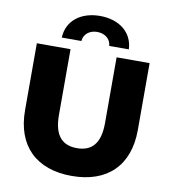

<svg xmlns="http://www.w3.org/2000/svg" viewBox="-98 -1001 982 1100"><g transform="rotate(10 393.0 -451.5)"><path d="M393 14C599 14 721 -103 721 -311V-700H529V-317C529 -196 479 -148 395 -148C311 -148 261 -196 261 -317V-700H65V-311C65 -103 187 14 393 14ZM314 -757C317 -798 351 -824 395 -824C439 -824 473 -798 476 -757H590C586 -856 506 -917 395 -917C284 -917 204 -856 200 -757Z"/></g></svg>

Font: Montserrat-Alt1 ExtBd
Style: Regular
Weight: 800
Designer: Differentunic
Foundry: Differentunic
Version: Version 7.222